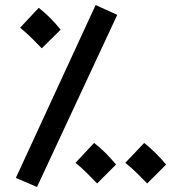

<svg xmlns="http://www.w3.org/2000/svg" viewBox="-20 -714 715 763"><path d="M127 29 446 -655 360 -694 43 -7ZM146 -522 221 -596Q182 -645 134 -683L60 -604Q86 -582 103.5 -565Q121 -548 146 -522ZM366 15 441 -60Q424 -81 402 -103.5Q380 -126 354 -146L280 -67Q306 -46 323.5 -28Q341 -10 366 15ZM565 15 640 -60Q623 -81 600.5 -103.5Q578 -126 553 -146L478 -67Q504 -46 522 -28Q540 -10 565 15Z"/></svg>

Font: Noto Sans Arabic UI ExtraCondensed Semi
Style: Regular
Weight: 600
Width: 3
Designer: Nadine Chahine - Monotype Design Team
Foundry: Monotype Imaging Inc.
Version: Version 1.900